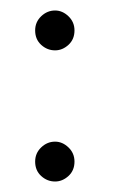

<svg xmlns="http://www.w3.org/2000/svg" viewBox="-20 -346 215 366"><path d="M122 -288Q122 -304 110.5 -315Q99 -326 85 -326Q70 -326 58.5 -315Q47 -304 47 -288Q47 -271 58.5 -260.5Q70 -250 85 -250Q99 -250 110.5 -260.5Q122 -271 122 -288ZM122 -38Q122 -54 110.5 -65Q99 -76 85 -76Q70 -76 58.5 -65Q47 -54 47 -38Q47 -21 58.5 -10.5Q70 0 85 0Q99 0 110.5 -10.5Q122 -21 122 -38Z"/></svg>

Font: Josefin Slab Thin Medium
Style: Regular
Weight: 500
Version: Version 2.000